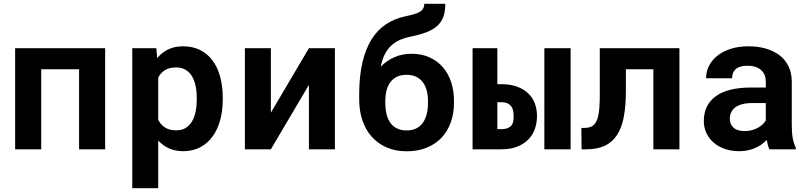

<svg xmlns="http://www.w3.org/2000/svg" viewBox="-20 -780 4241 1003"><path d="M529.3 0H393.1V-418H195.3V0H59.1V-528.3H529.3Z M1143.6 -259.3Q1143.6 -201.7 1130.1 -152.3Q1116.7 -103 1090.6 -67.1Q1064.5 -31.2 1025.9 -10.7Q987.3 9.8 937.5 9.8Q895 9.8 862.8 -4.9Q830.6 -19.5 806.6 -45.9V203.1H670.9V-528.3H796.4L801.3 -476.6Q825.7 -505.9 858.9 -522Q892.1 -538.1 936.5 -538.1Q986.8 -538.1 1025.4 -518.8Q1064 -499.5 1090.3 -464.1Q1116.7 -428.7 1130.1 -379.2Q1143.6 -329.6 1143.6 -269.5ZM1007.8 -269.5Q1007.8 -302.7 1001.7 -331.8Q995.6 -360.8 982.7 -382.1Q969.7 -403.3 949.5 -415.5Q929.2 -427.7 900.4 -427.7Q864.7 -427.7 842 -413.8Q819.3 -399.9 806.6 -374.5V-153.8Q819.3 -128.9 842 -114Q864.7 -99.1 901.4 -99.1Q930.2 -99.1 950.4 -111.8Q970.7 -124.5 983.4 -146.5Q996.1 -168.5 1002 -197.5Q1007.8 -226.6 1007.8 -259.3Z M1593.8 -528.3H1729.5V0H1593.8V-336.9L1395 0H1259.3V-528.3H1395V-191.4Z M2129.9 -499Q2183.1 -499 2224.4 -480.2Q2265.6 -461.4 2293.9 -428.5Q2322.3 -395.5 2336.9 -350.6Q2351.6 -305.7 2351.6 -252.9V-242.7Q2351.6 -188 2335.2 -141.6Q2318.8 -95.2 2287.4 -61.5Q2255.9 -27.8 2209.7 -8.8Q2163.6 10.3 2104.5 10.3Q2044.9 10.3 1998.8 -10.3Q1952.6 -30.8 1920.9 -66.9Q1889.2 -103 1872.8 -152.6Q1856.4 -202.1 1856.4 -260.7V-271V-272V-290.5Q1856.9 -385.7 1874 -456.5Q1891.1 -527.3 1922.1 -576.2Q1953.1 -625 1997.1 -653.8Q2041 -682.6 2095.2 -694.3Q2121.6 -699.7 2140.6 -705.1Q2159.7 -710.4 2172.1 -717.8Q2184.6 -725.1 2190.4 -735.4Q2196.3 -745.6 2196.3 -760.3H2306.2Q2306.2 -719.7 2295.7 -691.4Q2285.2 -663.1 2262.5 -643.3Q2239.7 -623.5 2204.6 -610.4Q2169.4 -597.2 2119.6 -587.4Q2089.8 -581.1 2065.2 -569.6Q2040.5 -558.1 2021.5 -539.6Q2002.4 -521 1989.3 -494.6Q1976.1 -468.3 1969.2 -432.1Q2002.4 -464.8 2042 -481.9Q2081.5 -499 2129.9 -499ZM2103.5 -389.2Q2073.2 -389.2 2052 -378.2Q2030.8 -367.2 2017.6 -348.4Q2004.4 -329.6 1998.5 -304.9Q1992.7 -280.3 1992.7 -252.9V-242.7Q1992.7 -212.9 1998.5 -186.5Q2004.4 -160.2 2017.6 -140.6Q2030.8 -121.1 2052.2 -109.9Q2073.7 -98.6 2104.5 -98.6Q2134.8 -98.6 2156 -109.9Q2177.2 -121.1 2190.4 -140.6Q2203.6 -160.2 2209.7 -186.5Q2215.8 -212.9 2215.8 -242.7V-252.9Q2215.8 -280.3 2209.7 -304.9Q2203.6 -329.6 2190.4 -348.4Q2177.2 -367.2 2155.8 -378.2Q2134.3 -389.2 2103.5 -389.2Z M2578.1 -340.3H2598.1Q2646 -340.3 2681.2 -327.4Q2716.3 -314.5 2739.5 -292.2Q2762.7 -270 2773.9 -239.7Q2785.2 -209.5 2785.2 -174.3Q2785.2 -137.7 2773.9 -106Q2762.7 -74.2 2739.5 -50.8Q2716.3 -27.3 2681.2 -13.7Q2646 0 2598.1 0H2448.7V-528.3H2578.1ZM2960.9 0H2823.7V-528.3H2960.9ZM2578.1 -246.1V-105.5H2598.1Q2620.6 -105.5 2633.5 -111.3Q2646.5 -117.2 2653.1 -126.5Q2659.7 -135.7 2661.4 -147.2Q2663.1 -158.7 2663.1 -170.4Q2663.1 -183.1 2661.4 -196.5Q2659.7 -210 2653.1 -220.9Q2646.5 -231.9 2633.5 -239Q2620.6 -246.1 2598.1 -246.1Z M3529.3 -528.3V0H3393.1V-418H3249.5V-303.2Q3249.5 -227.5 3239 -170.9Q3228.5 -114.3 3204.3 -76.2Q3180.2 -38.1 3140.4 -19Q3100.6 0 3042 0H3018.1L3017.1 -111.8H3033.2Q3059.1 -111.8 3075 -122.1Q3090.8 -132.3 3099.4 -155.3Q3107.9 -178.2 3110.8 -214.6Q3113.8 -251 3113.3 -303.2V-528.3Z M3999.5 0Q3994.6 -9.8 3991.2 -22.5Q3987.8 -35.2 3985.4 -49.3Q3974.1 -37.1 3959.5 -26.4Q3944.8 -15.6 3927 -7.6Q3909.2 0.5 3887.7 5.1Q3866.2 9.8 3841.3 9.8Q3800.8 9.8 3766.8 -2Q3732.9 -13.7 3708.5 -34.7Q3684.1 -55.7 3670.4 -84.7Q3656.7 -113.8 3656.7 -147.9Q3656.7 -231.4 3719 -277.1Q3781.2 -322.8 3904.8 -322.8H3980.5V-354Q3980.5 -392.1 3955.6 -414.3Q3930.7 -436.5 3883.8 -436.5Q3842.3 -436.5 3823.2 -418.7Q3804.2 -400.9 3804.2 -371.1H3668.5Q3668.5 -404.8 3683.3 -435.1Q3698.2 -465.3 3726.8 -488.3Q3755.4 -511.2 3796.6 -524.7Q3837.9 -538.1 3891.1 -538.1Q3939 -538.1 3980.2 -526.4Q4021.5 -514.6 4051.8 -491.7Q4082 -468.8 4099.1 -433.8Q4116.2 -398.9 4116.2 -353V-126.5Q4116.2 -84 4121.6 -56.2Q4127 -28.3 4137.2 -8.3V0ZM3870.1 -95.2Q3890.6 -95.2 3908.2 -100.1Q3925.8 -105 3939.9 -112.8Q3954.1 -120.6 3964.4 -130.6Q3974.6 -140.6 3980.5 -150.9V-241.7H3911.1Q3879.4 -241.7 3856.9 -235.6Q3834.5 -229.5 3820.3 -218.5Q3806.2 -207.5 3799.3 -192.1Q3792.5 -176.8 3792.5 -158.7Q3792.5 -131.3 3811.8 -113.3Q3831.1 -95.2 3870.1 -95.2Z"/></svg>

Font: Roboto Mono
Style: Bold
Weight: 700
Designer: Google
Version: Version 2.000985; 2015; ttfautohint (v1.3)